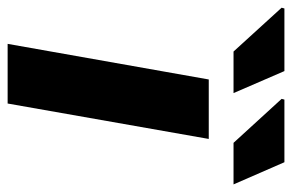

<svg xmlns="http://www.w3.org/2000/svg" viewBox="-223 -614 765 503"><g transform="rotate(90 159.5 -362.5)"><path d="M282.2 -591.8 167 -717.8 168.9 -725.1H333L391.1 -591.8ZM43 -591.8 -71.8 -717.8 -69.8 -725.1H94.2L151.9 -591.8ZM22.9 0 116.2 -526.9H272L179.2 0Z"/></g></svg>

Font: Archivo Expanded
Style: Bold Italic
Weight: 700
Width: 7
Italic angle: -10°
Designer: Hector Gatti
Foundry: Omnibus-Type
Version: Version 2.001